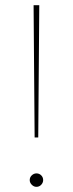

<svg xmlns="http://www.w3.org/2000/svg" viewBox="-20 -720 282 743"><path d="M110 -700H132L128 -188H114ZM121 3Q111 3 103 -5Q95 -13 95 -23Q95 -34 103 -41.5Q111 -49 121 -49Q132 -49 139.5 -41.5Q147 -34 147 -23Q147 -13 139.5 -5Q132 3 121 3Z"/></svg>

Font: Montserrat
Style: Regular
Weight: 400
Designer: Julieta Ulanovsky
Foundry: Julieta Ulanovsky
Version: Version 8.000